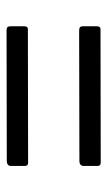

<svg xmlns="http://www.w3.org/2000/svg" viewBox="112 -657 333 597"><g transform="rotate(90 278.5 -358.5)"><path d="M496 -452.4Q496 -438.9 479.7 -438.9L74.7 -438.1Q67.7 -438.1 64.7 -440.9Q61.7 -443.6 61.7 -450.1V-493.1Q61.7 -504.5 70.6 -504.5L486 -505.2Q496 -505.2 496 -495.4ZM496 -226.6Q496 -213.1 479.7 -213.1L74.7 -212.4Q67.7 -212.4 64.7 -215.1Q61.7 -217.8 61.7 -224.3V-267.3Q61.7 -278.7 70.6 -278.7L486 -279.4Q496 -279.4 496 -269.6Z"/></g></svg>

Font: Libre Franklin Thin
Style: Regular
Weight: 100
Designer: Pablo Impallari, Rodrigo Fuenzalida, Nhung Nguyen
Foundry: Impallari Type
Version: Version 3.000